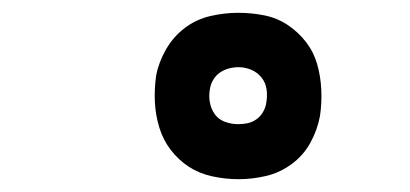

<svg xmlns="http://www.w3.org/2000/svg" viewBox="-20 -805 640 300"><path d="M353 -525Q332 -525 311.5 -529.5Q291 -534 275 -544.5Q259 -555 247 -570.5Q235 -586 229 -605.5Q223 -625 222 -645.5Q221 -666 224 -687Q228 -708 239.5 -728Q251 -748 269 -761.5Q287 -775 309 -780Q331 -785 352 -785Q373 -785 393 -781Q413 -777 429.5 -766Q446 -755 458 -739.5Q470 -724 475.5 -705Q481 -686 482 -665Q483 -644 480 -624Q476 -602 465 -582Q454 -562 435.5 -548.5Q417 -535 395.5 -530Q374 -525 353 -525ZM352 -611Q360 -611 367 -612.5Q374 -614 380.5 -618.5Q387 -623 391 -630Q395 -637 396 -644Q398 -655 396.5 -665.5Q395 -676 388.5 -684Q382 -692 372.5 -696Q363 -700 353 -700Q345 -700 337.5 -698Q330 -696 323.5 -691.5Q317 -687 313 -680Q309 -673 308 -666Q306 -655 308 -644.5Q310 -634 316 -626Q322 -618 332 -614.5Q342 -611 352 -611Z"/></svg>

Font: Iosevka Extended
Style: Bold Italic
Weight: 700
Width: 7
Italic angle: -9°
Monospace: yes
Designer: Belleve Invis
Foundry: Belleve Invis
Version: Version 32.5.0; ttfautohint (v1.8.4)